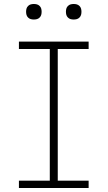

<svg xmlns="http://www.w3.org/2000/svg" viewBox="-20 -944 540 964"><path d="M75 0V-37H230V-698H75V-735H425V-698H270V-37H425V0ZM350 -846Q342 -846 334.5 -848Q327 -850 321 -856Q315 -862 313 -869.5Q311 -877 311 -885Q311 -893 313 -900.5Q315 -908 321 -914Q327 -920 334.5 -922Q342 -924 350 -924Q358 -924 365.5 -922Q373 -920 379 -914Q385 -908 387 -900.5Q389 -893 389 -885Q389 -877 387 -869.5Q385 -862 379 -856Q373 -850 365.5 -848Q358 -846 350 -846ZM150 -846Q142 -846 134.5 -848Q127 -850 121 -856Q115 -862 113 -869.5Q111 -877 111 -885Q111 -893 113 -900.5Q115 -908 121 -914Q127 -920 134.5 -922Q142 -924 150 -924Q158 -924 165.5 -922Q173 -920 179 -914Q185 -908 187 -900.5Q189 -893 189 -885Q189 -877 187 -869.5Q185 -862 179 -856Q173 -850 165.5 -848Q158 -846 150 -846Z"/></svg>

Font: Iosevka Extralight
Style: Regular
Weight: 200
Monospace: yes
Designer: Belleve Invis
Foundry: Belleve Invis
Version: Version 32.0.1; ttfautohint (v1.8.4)